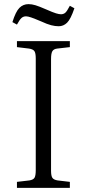

<svg xmlns="http://www.w3.org/2000/svg" viewBox="-20 -909 420 929"><path d="M62 0V-29L122 -36Q141 -39 147 -49Q153 -59 153 -86V-626Q153 -652 146.5 -661.5Q140 -671 120 -674L62 -681V-710H318V-681L257 -674Q240 -672 233.5 -661.5Q227 -651 227 -623V-83Q227 -58 233.5 -48.5Q240 -39 259 -36L318 -29V0ZM264 -782Q247 -782 227.5 -787Q208 -792 180 -805Q147 -819 131 -824.5Q115 -830 106 -830Q93 -830 84 -822Q75 -814 62 -790L40 -802Q56 -853 74 -871Q92 -889 118 -889Q134 -889 152 -883.5Q170 -878 202 -864Q236 -849 251 -844.5Q266 -840 275 -840Q287 -840 295.5 -847Q304 -854 318 -881L340 -869Q322 -816 304.5 -799Q287 -782 264 -782Z"/></svg>

Font: Literata 36pt Light
Style: Regular
Weight: 300
Designer: Latin by Veronika Burian and Jose Scaglione. Greek by Irene Vlachou. Cyrillic by Vera Evstafieva.
Foundry: TypeTogether
Version: Version 3.002